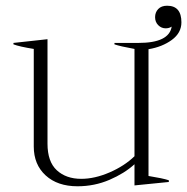

<svg xmlns="http://www.w3.org/2000/svg" viewBox="-20 -641 654 671"><path d="M98 -129V-470Q48 -478 27 -486V-491L146 -504V-139Q146 -76 178.5 -46Q211 -16 264 -16Q311 -16 363 -38.5Q415 -61 450 -95V-470Q400 -479 380 -486V-491H464Q571 -491 580 -548Q571 -542 559 -542Q544 -542 533 -553Q522 -564 522 -581Q522 -598 533 -609.5Q544 -621 564 -621Q614 -621 614 -563Q614 -526 580.5 -501.5Q547 -477 499 -469V-26Q549 -18 570 -11V-5L450 7V-67Q415 -35 362.5 -12.5Q310 10 251 10Q181 10 139.5 -28Q98 -66 98 -129Z"/></svg>

Font: Trirong ExtraLight
Style: Regular
Weight: 275
Designer: Katatrad Team
Foundry: CadsonDemak
Version: Version 1.001